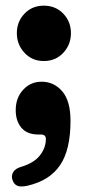

<svg xmlns="http://www.w3.org/2000/svg" viewBox="-20 -471 304 678"><path d="M134.5 -255.5Q93.5 -255.5 66.5 -284.5Q39.5 -313.5 39.5 -354Q39.5 -394.5 66.5 -422.8Q93.5 -451 134.5 -451Q176.5 -451 203.5 -422.8Q230.5 -394.5 230.5 -354Q230.5 -313.5 203.5 -284.5Q176.5 -255.5 134.5 -255.5ZM115.5 4Q75.5 4 55.5 -20Q35.5 -44 35.5 -82Q35.5 -125.5 61.8 -154Q88 -182.5 127 -182.5Q170.5 -182.5 199.8 -148.5Q229 -114.5 229 -44.5Q229 58 192.2 112.2Q155.5 166.5 78.5 184.5Q52.5 190.5 40.2 184.5Q28 178.5 23.5 162.5Q19.5 148.5 26.8 136.5Q34 124.5 53.5 118.5Q100.5 104.5 121.2 77.5Q142 50.5 142 20Q142 4 124.5 4Z"/></svg>

Font: Fraunces 144pt S100
Style: Bold
Weight: 700
Version: Version 1.000; ttfautohint (v1.8.3)